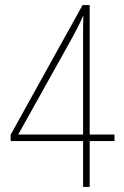

<svg xmlns="http://www.w3.org/2000/svg" viewBox="-20 -804 491 758"><path d="M308 -66H334V-247H432V-273H334V-784H306L22 -272V-247H308ZM52 -273 259 -644C277 -677 293 -706 308 -741H309C308 -710 308 -694 308 -650V-273Z"/></svg>

Font: Noto Sans Malayalam UI Condensed Thin
Style: Regular
Weight: 100
Width: 3
Designer: Jelle Bosma - Monotype Design Team
Foundry: Monotype Imaging Inc.
Version: Version 2.104